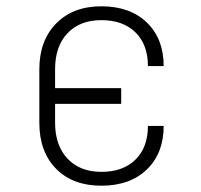

<svg xmlns="http://www.w3.org/2000/svg" viewBox="-20 -580 640 610"><path d="M450 -180H500Q500 -93 446.5 -41.5Q393 10 302 10Q211 10 158 -44Q105 -98 105 -190V-360Q105 -451 158.5 -505.5Q212 -560 302 -560Q393 -560 446.5 -508.5Q500 -457 500 -370H450Q450 -438 410.5 -477Q371 -516 302 -516Q234 -516 194.5 -474.5Q155 -433 155 -360V-300H365V-250H155V-190Q155 -118 194.5 -76Q234 -34 302 -34Q371 -34 410.5 -73Q450 -112 450 -180Z"/></svg>

Font: JetBrains Mono Extra Light
Style: Regular
Weight: 200
Monospace: yes
Designer: Philipp Nurullin, Konstantin Bulenkov
Foundry: JetBrains
Version: 2.002